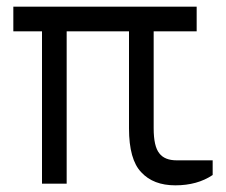

<svg xmlns="http://www.w3.org/2000/svg" viewBox="-20 -551 679 576"><path d="M20 -457V-531H570V-457H441V-166Q441 -112 458 -91Q474 -70 510 -70H618V-26Q572 5 506 5Q440 5 404 -34Q367 -72 367 -166V-457H180V0H106V-457Z"/></svg>

Font: Mina
Style: Regular
Weight: 400
Version: Version 1.000